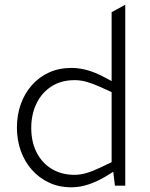

<svg xmlns="http://www.w3.org/2000/svg" viewBox="-20 -790 638 817"><path d="M284 7Q231 7 188.5 -13Q146 -33 115.5 -67.5Q85 -102 68.5 -148Q52 -194 52 -247Q52 -301 68.5 -347Q85 -393 115.5 -427.5Q146 -462 188.5 -481.5Q231 -501 284 -501Q318 -501 353 -491Q388 -481 421 -463L455 -445V-738L513 -770V0H469L462 -59L426 -37Q392 -17 356 -5Q320 7 284 7ZM113 -246Q113 -185 136.5 -140Q160 -95 201.5 -70.5Q243 -46 297 -46Q322 -46 349 -54Q376 -62 409 -78L455 -100V-398L409 -419Q376 -434 349.5 -441.5Q323 -449 298 -449Q240 -449 198.5 -422Q157 -395 135 -349Q113 -303 113 -246Z"/></svg>

Font: REM ExtraLight
Style: Regular
Weight: 250
Designer: Octavio Pardo
Foundry: Ashler Design
Version: Version 1.005;gftools[0.9.28]